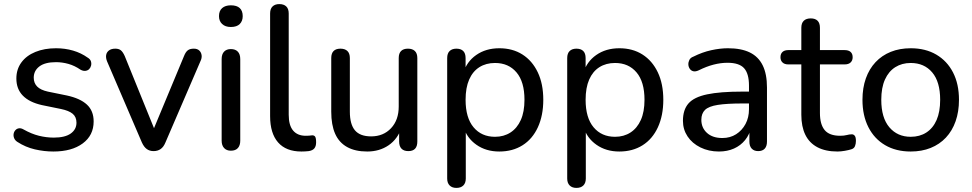

<svg xmlns="http://www.w3.org/2000/svg" viewBox="-20 -732 4754 939"><path d="M241 9Q196 9 150.5 -1.5Q105 -12 65 -38Q54 -45 49.5 -55.5Q45 -66 46.5 -76.5Q48 -87 55 -95Q62 -103 72.5 -104.5Q83 -106 95 -99Q134 -77 170.5 -68Q207 -59 243 -59Q298 -59 326 -79Q354 -99 354 -132Q354 -160 335.5 -175.5Q317 -191 278 -199L185 -218Q123 -232 91.5 -264.5Q60 -297 60 -348Q60 -393 84.5 -426.5Q109 -460 153 -478Q197 -496 254 -496Q298 -496 337.5 -484.5Q377 -473 409 -450Q421 -443 424.5 -432.5Q428 -422 425.5 -411.5Q423 -401 416 -394Q409 -387 398 -385.5Q387 -384 374 -391Q345 -411 314.5 -419.5Q284 -428 254 -428Q200 -428 172.5 -407Q145 -386 145 -352Q145 -326 161.5 -309Q178 -292 214 -284L307 -265Q372 -251 405 -220.5Q438 -190 438 -138Q438 -70 384.5 -30.5Q331 9 241 9Z M731 7Q712 7 698 -3Q684 -13 674 -35L504 -431Q497 -448 499 -462Q501 -476 512.5 -485Q524 -494 544 -494Q561 -494 571 -486Q581 -478 590 -458L747 -71H719L880 -458Q888 -478 898.5 -486Q909 -494 928 -494Q945 -494 954.5 -485Q964 -476 966 -462Q968 -448 960 -432L789 -35Q780 -13 765.5 -3Q751 7 731 7Z M1109 5Q1088 5 1076 -8Q1064 -21 1064 -44V-443Q1064 -467 1076 -479.5Q1088 -492 1109 -492Q1131 -492 1143 -479.5Q1155 -467 1155 -443V-44Q1155 -21 1143.5 -8Q1132 5 1109 5ZM1109 -600Q1082 -600 1066.5 -614.5Q1051 -629 1051 -653Q1051 -679 1066.5 -692.5Q1082 -706 1109 -706Q1138 -706 1152.5 -692.5Q1167 -679 1167 -653Q1167 -629 1152.5 -614.5Q1138 -600 1109 -600Z M1454 9Q1379 9 1340 -35.5Q1301 -80 1301 -164V-666Q1301 -689 1313 -700.5Q1325 -712 1346 -712Q1368 -712 1380 -700.5Q1392 -689 1392 -666V-171Q1392 -119 1413.5 -93.5Q1435 -68 1475 -68Q1484 -68 1491 -68.5Q1498 -69 1505 -70Q1516 -71 1521 -64Q1526 -57 1526 -36Q1526 -17 1517.5 -6.5Q1509 4 1490 7Q1481 8 1472 8.5Q1463 9 1454 9Z M1776 9Q1717 9 1677.5 -13Q1638 -35 1619 -78Q1600 -121 1600 -186V-448Q1600 -471 1611.5 -482.5Q1623 -494 1645 -494Q1667 -494 1679 -482.5Q1691 -471 1691 -448V-186Q1691 -124 1716 -94.5Q1741 -65 1795 -65Q1855 -65 1892.5 -105Q1930 -145 1930 -211V-448Q1930 -471 1941.5 -482.5Q1953 -494 1975 -494Q1997 -494 2009 -482.5Q2021 -471 2021 -448V-40Q2021 7 1977 7Q1955 7 1943.5 -5Q1932 -17 1932 -40V-127L1945 -110Q1925 -52 1880.5 -21.5Q1836 9 1776 9Z M2212 187Q2191 187 2179 175Q2167 163 2167 141V-448Q2167 -471 2179 -482.5Q2191 -494 2212 -494Q2234 -494 2245.5 -482.5Q2257 -471 2257 -448V-357L2246 -375Q2262 -430 2309 -463Q2356 -496 2422 -496Q2487 -496 2535 -465.5Q2583 -435 2610 -378.5Q2637 -322 2637 -244Q2637 -167 2610.5 -109.5Q2584 -52 2535.5 -21.5Q2487 9 2422 9Q2357 9 2310 -24Q2263 -57 2247 -111H2258V141Q2258 163 2246 175Q2234 187 2212 187ZM2401 -63Q2444 -63 2476.5 -84Q2509 -105 2527 -145Q2545 -185 2545 -244Q2545 -332 2506 -378Q2467 -424 2401 -424Q2357 -424 2324.5 -403.5Q2292 -383 2274.5 -343Q2257 -303 2257 -244Q2257 -156 2296 -109.5Q2335 -63 2401 -63Z M2799 187Q2778 187 2766 175Q2754 163 2754 141V-448Q2754 -471 2766 -482.5Q2778 -494 2799 -494Q2821 -494 2832.5 -482.5Q2844 -471 2844 -448V-357L2833 -375Q2849 -430 2896 -463Q2943 -496 3009 -496Q3074 -496 3122 -465.5Q3170 -435 3197 -378.5Q3224 -322 3224 -244Q3224 -167 3197.5 -109.5Q3171 -52 3122.5 -21.5Q3074 9 3009 9Q2944 9 2897 -24Q2850 -57 2834 -111H2845V141Q2845 163 2833 175Q2821 187 2799 187ZM2988 -63Q3031 -63 3063.5 -84Q3096 -105 3114 -145Q3132 -185 3132 -244Q3132 -332 3093 -378Q3054 -424 2988 -424Q2944 -424 2911.5 -403.5Q2879 -383 2861.5 -343Q2844 -303 2844 -244Q2844 -156 2883 -109.5Q2922 -63 2988 -63Z M3496 9Q3446 9 3405.5 -11Q3365 -31 3342.5 -65Q3320 -99 3320 -141Q3320 -195 3347 -226Q3374 -257 3438 -270.5Q3502 -284 3610 -284H3657V-226H3612Q3535 -226 3490.5 -219Q3446 -212 3428 -194.5Q3410 -177 3410 -146Q3410 -107 3437.5 -82Q3465 -57 3513 -57Q3551 -57 3580 -75.5Q3609 -94 3626 -125.5Q3643 -157 3643 -198V-313Q3643 -372 3619 -398.5Q3595 -425 3538 -425Q3505 -425 3470 -416Q3435 -407 3397 -388Q3382 -381 3371 -383.5Q3360 -386 3353.5 -395.5Q3347 -405 3346.5 -416.5Q3346 -428 3351.5 -439Q3357 -450 3371 -455Q3415 -477 3458.5 -486.5Q3502 -496 3540 -496Q3605 -496 3647 -475.5Q3689 -455 3710 -412.5Q3731 -370 3731 -304V-40Q3731 -17 3720 -5Q3709 7 3688 7Q3668 7 3656.5 -5Q3645 -17 3645 -40V-111H3654Q3646 -74 3624 -47Q3602 -20 3569.5 -5.5Q3537 9 3496 9Z M4076 9Q4017 9 3977.5 -12Q3938 -33 3918.5 -73Q3899 -113 3899 -171V-417H3835Q3817 -417 3807 -426.5Q3797 -436 3797 -452Q3797 -469 3807 -478Q3817 -487 3835 -487H3899V-596Q3899 -619 3911 -630.5Q3923 -642 3945 -642Q3967 -642 3978.5 -630.5Q3990 -619 3990 -596V-487H4111Q4130 -487 4140 -478Q4150 -469 4150 -452Q4150 -436 4140 -426.5Q4130 -417 4111 -417H3990V-179Q3990 -124 4013 -96Q4036 -68 4089 -68Q4108 -68 4121 -71.5Q4134 -75 4144 -75Q4153 -76 4159.5 -69Q4166 -62 4166 -43Q4166 -29 4161.5 -17.5Q4157 -6 4144 -2Q4132 2 4112 5.5Q4092 9 4076 9Z M4434 9Q4362 9 4309 -22Q4256 -53 4227 -110Q4198 -167 4198 -244Q4198 -302 4214.5 -348.5Q4231 -395 4262 -428Q4293 -461 4336.5 -478.5Q4380 -496 4434 -496Q4506 -496 4559 -465Q4612 -434 4641 -377.5Q4670 -321 4670 -244Q4670 -186 4653.5 -139Q4637 -92 4606 -59Q4575 -26 4531.5 -8.5Q4488 9 4434 9ZM4434 -63Q4478 -63 4510.5 -84Q4543 -105 4560.5 -145Q4578 -185 4578 -244Q4578 -332 4539 -378Q4500 -424 4434 -424Q4391 -424 4358.5 -403.5Q4326 -383 4308 -343Q4290 -303 4290 -244Q4290 -156 4329.5 -109.5Q4369 -63 4434 -63Z"/></svg>

Font: Nunito Medium
Style: Regular
Weight: 500
Designer: Vernon Adams
Foundry: Vernon Adams
Version: Version 3.601